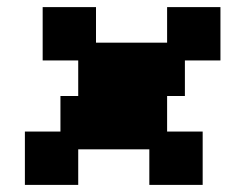

<svg xmlns="http://www.w3.org/2000/svg" viewBox="-20 -520 640 540"><path d="M50 0H200V-100H400V0H550V-150H450V-250H500V-350H600V-500H450V-400H250V-500H100V-350H200V-250H150V-150H50Z"/></svg>

Font: LS-VG5000 Bold Shifted
Style: Regular
Weight: 400
Designer: Justin Bihan, 2021
Foundry: Justin Bihan, 2021
Version: Version 1.000;Glyphs 3.1.2 (3151)